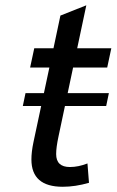

<svg xmlns="http://www.w3.org/2000/svg" viewBox="-20 -696 446 731"><path d="M218.8 15.1Q99.6 15.1 99.6 -88.9Q99.6 -117.7 107.4 -154.8L168 -439H94.7L110.4 -512.2H183.6L210 -636.7L308.6 -675.8L273.9 -512.2H403.8L388.2 -439H258.3L202.6 -175.8Q193.8 -134.8 193.8 -109.4Q193.8 -60.1 246.1 -60.1Q278.3 -60.1 313 -73.7L318.8 0Q266.6 15.1 218.8 15.1ZM384.3 -292.5H66.9L77.1 -341.3H394.5Z"/></svg>

Font: Cadman
Style: Italic
Weight: 400
Italic angle: -12°
Designer: Paul James MIller
Foundry: High-Logic / Made with FontCreator
Version: Version 2.114;March 28, 2021;FontCreator 13.0.0.2683 64-bit